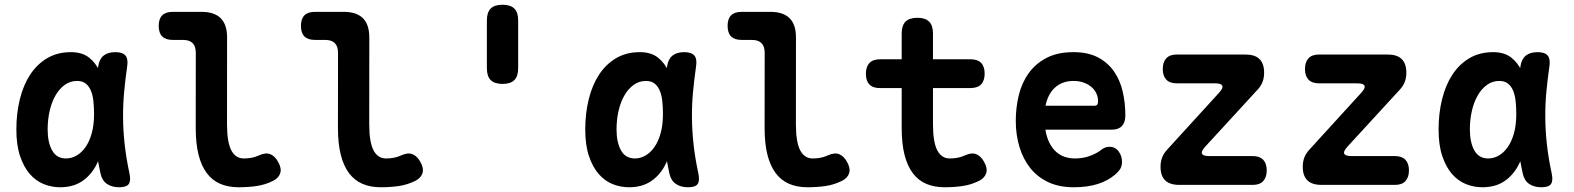

<svg xmlns="http://www.w3.org/2000/svg" viewBox="-20 -780 6640 810"><path d="M233.6 10Q197.6 10 164.3 -3.4Q131.1 -16.8 105.6 -46.1Q80.2 -75.3 64.6 -121.6Q49 -167.8 49 -233.8Q49 -301.4 63.7 -361.2Q78.4 -420.9 107.2 -465Q136.1 -509.1 179.2 -534.6Q222.4 -560 279 -560Q326.3 -560 355.4 -537.3Q384.5 -514.5 400.8 -477.7Q417.1 -440.9 422.5 -394.3Q428 -347.7 428 -301Q428 -234.1 417.4 -177.2Q406.8 -120.4 383.4 -78.6Q360 -36.8 323.2 -13.4Q286.4 10 233.6 10ZM258.7 -111.5Q281.3 -111.5 302.5 -123.5Q323.8 -135.4 340.3 -158.8Q356.9 -182.1 366.8 -217.1Q376.8 -252.1 376.8 -298.9Q376.8 -326.4 374.2 -351.7Q371.7 -377.1 364 -396.2Q356.4 -415.3 342.4 -426.9Q328.4 -438.5 305.2 -438.5Q276.3 -438.5 253.5 -422.1Q230.7 -405.8 214.6 -378.1Q198.4 -350.4 189.7 -313.2Q181 -276 181 -233.9Q181 -179 200 -145.3Q219 -111.5 258.7 -111.5ZM394.4 -500.6Q399.1 -531.2 417.3 -545.6Q435.6 -560 466.4 -560Q497.4 -560 509.4 -545.6Q521.3 -531.3 516.6 -500.6Q508.7 -445.8 503.7 -392.1Q498.7 -338.5 499.2 -283.5Q499.6 -228.5 506 -170.5Q512.4 -112.5 526.3 -48Q532.7 -17.6 523.3 -3.8Q513.9 10 483.2 10Q451.8 10 431.1 -4.2Q410.5 -18.3 404.1 -48Q389.9 -112.5 383.6 -170.5Q377.4 -228.5 377.1 -283.5Q376.8 -338.5 381.8 -392.1Q386.8 -445.8 394.4 -500.6Z M937.7 -256.2Q937.7 -180.7 955.7 -146.1Q973.7 -111.5 1008.7 -111.5Q1024.5 -111.5 1040 -114.2Q1055.5 -116.8 1072.2 -124.3Q1100.6 -137.4 1120.3 -129.5Q1140 -121.5 1153.1 -97.6Q1168.6 -70.6 1162.4 -49.9Q1156.1 -29.2 1132.2 -17.1Q1098.7 -0.4 1062.7 4.8Q1026.6 10 986.7 10Q943 10 909.3 -4.4Q875.6 -18.8 852.5 -49.5Q829.4 -80.2 817.5 -127.5Q805.7 -174.8 805.7 -239.9L806 -557.6Q806 -584.6 792.5 -598.1Q779 -611.6 752 -611.6H708.8Q679 -611.6 664.3 -626.3Q649.6 -641 649.6 -670.8Q649.6 -700.6 664.3 -715.3Q679 -730 708.8 -730H830Q884.3 -730 911.2 -703.1Q938 -676.3 938 -622Z M1537.7 -256.2Q1537.7 -180.7 1555.7 -146.1Q1573.7 -111.5 1608.7 -111.5Q1624.5 -111.5 1640 -114.2Q1655.5 -116.8 1672.2 -124.3Q1700.6 -137.4 1720.3 -129.5Q1740 -121.5 1753.1 -97.6Q1768.6 -70.6 1762.4 -49.9Q1756.1 -29.2 1732.2 -17.1Q1698.7 -0.4 1662.7 4.8Q1626.6 10 1586.7 10Q1543 10 1509.3 -4.4Q1475.6 -18.8 1452.5 -49.5Q1429.4 -80.2 1417.5 -127.5Q1405.7 -174.8 1405.7 -239.9L1406 -557.6Q1406 -584.6 1392.5 -598.1Q1379 -611.6 1352 -611.6H1308.8Q1279 -611.6 1264.3 -626.3Q1249.6 -641 1249.6 -670.8Q1249.6 -700.6 1264.3 -715.3Q1279 -730 1308.8 -730H1430Q1484.3 -730 1511.2 -703.1Q1538 -676.3 1538 -622Z M2034 -694Q2034 -727.7 2050.1 -743.9Q2066.2 -760 2099.8 -760Q2133.5 -760 2149.8 -743.9Q2166 -727.7 2166 -694V-492Q2166 -458.3 2149.9 -442.1Q2133.8 -426 2100.2 -426Q2066.5 -426 2050.2 -442.1Q2034 -458.3 2034 -492Z M2633.6 10Q2597.6 10 2564.3 -3.4Q2531.1 -16.8 2505.6 -46.1Q2480.2 -75.3 2464.6 -121.6Q2449 -167.8 2449 -233.8Q2449 -301.4 2463.7 -361.2Q2478.4 -420.9 2507.2 -465Q2536.1 -509.1 2579.2 -534.6Q2622.4 -560 2679 -560Q2726.3 -560 2755.4 -537.3Q2784.5 -514.5 2800.8 -477.7Q2817.1 -440.9 2822.5 -394.3Q2828 -347.7 2828 -301Q2828 -234.1 2817.4 -177.2Q2806.8 -120.4 2783.4 -78.6Q2760 -36.8 2723.2 -13.4Q2686.4 10 2633.6 10ZM2658.7 -111.5Q2681.3 -111.5 2702.5 -123.5Q2723.8 -135.4 2740.3 -158.8Q2756.9 -182.1 2766.8 -217.1Q2776.8 -252.1 2776.8 -298.9Q2776.8 -326.4 2774.2 -351.7Q2771.7 -377.1 2764 -396.2Q2756.4 -415.3 2742.4 -426.9Q2728.4 -438.5 2705.2 -438.5Q2676.3 -438.5 2653.5 -422.1Q2630.7 -405.8 2614.6 -378.1Q2598.4 -350.4 2589.7 -313.2Q2581 -276 2581 -233.9Q2581 -179 2600 -145.3Q2619 -111.5 2658.7 -111.5ZM2794.4 -500.6Q2799.1 -531.2 2817.3 -545.6Q2835.6 -560 2866.4 -560Q2897.4 -560 2909.4 -545.6Q2921.3 -531.3 2916.6 -500.6Q2908.7 -445.8 2903.7 -392.1Q2898.7 -338.5 2899.2 -283.5Q2899.6 -228.5 2906 -170.5Q2912.4 -112.5 2926.3 -48Q2932.7 -17.6 2923.3 -3.8Q2913.9 10 2883.2 10Q2851.8 10 2831.1 -4.2Q2810.5 -18.3 2804.1 -48Q2789.9 -112.5 2783.6 -170.5Q2777.4 -228.5 2777.1 -283.5Q2776.8 -338.5 2781.8 -392.1Q2786.8 -445.8 2794.4 -500.6Z M3337.7 -256.2Q3337.7 -180.7 3355.7 -146.1Q3373.7 -111.5 3408.7 -111.5Q3424.5 -111.5 3440 -114.2Q3455.5 -116.8 3472.2 -124.3Q3500.6 -137.4 3520.3 -129.5Q3540 -121.5 3553.1 -97.6Q3568.6 -70.6 3562.4 -49.9Q3556.1 -29.2 3532.2 -17.1Q3498.7 -0.4 3462.7 4.8Q3426.6 10 3386.7 10Q3343 10 3309.3 -4.4Q3275.6 -18.8 3252.5 -49.5Q3229.4 -80.2 3217.5 -127.5Q3205.7 -174.8 3205.7 -239.9L3206 -557.6Q3206 -584.6 3192.5 -598.1Q3179 -611.6 3152 -611.6H3108.8Q3079 -611.6 3064.3 -626.3Q3049.6 -641 3049.6 -670.8Q3049.6 -700.6 3064.3 -715.3Q3079 -730 3108.8 -730H3230Q3284.3 -730 3311.2 -703.1Q3338 -676.3 3338 -622Z M4074.1 -530Q4103.9 -530 4119 -514.7Q4134 -499.4 4134 -469.6Q4134 -439.8 4119 -424.1Q4103.9 -408.5 4074.1 -408.5H3691.5Q3662.4 -408.5 3647.7 -423.8Q3633 -439.1 3633 -468.2Q3633 -498.7 3648 -514.3Q3663.1 -530 3693.6 -530ZM4050.5 -124.3Q4078.9 -137.4 4098.6 -129.5Q4118.3 -121.5 4131.4 -97.6Q4146.9 -70.6 4140.7 -49.9Q4134.4 -29.2 4110.5 -17.1Q4077 -0.4 4040.9 4.8Q4004.9 10 3965 10Q3921.3 10 3887.6 -4.4Q3853.9 -18.8 3830.8 -49.5Q3807.7 -80.2 3795.8 -127.5Q3784 -174.8 3784 -239.9V-639Q3784 -672.5 3800.2 -688.7Q3816.5 -705 3850 -705Q3883.5 -705 3899.8 -688.7Q3916 -672.5 3916 -639V-256.2Q3916 -180.7 3934 -146.1Q3952 -111.5 3987 -111.5Q4002.8 -111.5 4018.3 -114.2Q4033.8 -116.8 4050.5 -124.3Z M4660.4 -160.7Q4685 -160.7 4699.3 -141.3Q4713.5 -121.8 4713.5 -97.1Q4713.5 -83.2 4708 -71.2Q4702.4 -59.2 4684.8 -43.7Q4669.5 -30.8 4651.5 -20.8Q4633.5 -10.9 4611.6 -3.9Q4589.7 3 4564.4 6.5Q4539.1 10 4509.2 10Q4448.4 10 4402.9 -11.3Q4357.4 -32.5 4326.9 -70.4Q4296.5 -108.3 4280.9 -159.8Q4265.3 -211.2 4265.3 -270.6Q4265.3 -326.2 4278.1 -378.7Q4291 -431.2 4319.9 -471.4Q4348.8 -511.6 4395.2 -535.8Q4441.7 -560 4508.5 -560Q4569.9 -560 4611.7 -538.1Q4653.4 -516.2 4679.3 -479.2Q4705.2 -442.2 4716.4 -393.7Q4727.6 -345.3 4727.6 -292.6Q4727.6 -264.1 4713.2 -248.5Q4698.8 -233 4670.8 -233H4390.2Q4395.6 -200 4407.6 -176.9Q4419.5 -153.7 4436 -139.1Q4452.5 -124.5 4472.7 -118Q4492.9 -111.5 4515.1 -111.5Q4551 -111.5 4580.3 -123.1Q4609.6 -134.6 4623.2 -145.9Q4632.6 -153.6 4641.4 -157.2Q4650.3 -160.7 4660.4 -160.7ZM4599.2 -334Q4604.9 -334 4608.6 -337.9Q4612.4 -341.8 4612.4 -353.7Q4612.4 -369.8 4605.8 -384.8Q4599.2 -399.9 4585.8 -411.8Q4572.4 -423.8 4553 -431.1Q4533.7 -438.5 4508.5 -438.5Q4483.8 -438.5 4464.2 -431Q4444.6 -423.5 4429.9 -409.8Q4415.2 -396.1 4405.4 -377Q4395.6 -357.9 4390.9 -334Z M4954.9 0Q4915.1 0 4895.5 -19.2Q4876 -38.4 4876 -76.5Q4876 -98.1 4882.6 -115.3Q4889.2 -132.5 4902.7 -147.3L5122.6 -388.4Q5129.7 -396.5 5133.6 -402.7Q5137.5 -409 5137.5 -413.7Q5137.5 -421.1 5129.4 -424.8Q5121.3 -428.5 5104.8 -428.5H4944.1Q4915 -428.5 4900.2 -444.1Q4885.4 -459.8 4885.4 -488.9Q4885.4 -518 4900.2 -534Q4915 -550 4944.1 -550H5234.1Q5273.9 -550 5293.5 -530.8Q5313 -511.6 5313 -473.5Q5313 -451.9 5306.4 -434.5Q5299.8 -417.2 5286.3 -402.7L5064.9 -161.6Q5057.8 -153.5 5053.9 -147.1Q5050 -140.7 5050 -136Q5050 -128.9 5058.1 -125.2Q5066.2 -121.5 5082.4 -121.5H5265.3Q5294.4 -121.5 5309.2 -105.9Q5324 -90.2 5324 -61.1Q5324 -32 5309.2 -16Q5294.4 0 5265.3 0Z M5554.9 0Q5515.1 0 5495.5 -19.2Q5476 -38.4 5476 -76.5Q5476 -98.1 5482.6 -115.3Q5489.2 -132.5 5502.7 -147.3L5722.6 -388.4Q5729.7 -396.5 5733.6 -402.7Q5737.5 -409 5737.5 -413.7Q5737.5 -421.1 5729.4 -424.8Q5721.3 -428.5 5704.8 -428.5H5544.1Q5515 -428.5 5500.2 -444.1Q5485.4 -459.8 5485.4 -488.9Q5485.4 -518 5500.2 -534Q5515 -550 5544.1 -550H5834.1Q5873.9 -550 5893.5 -530.8Q5913 -511.6 5913 -473.5Q5913 -451.9 5906.4 -434.5Q5899.8 -417.2 5886.3 -402.7L5664.9 -161.6Q5657.8 -153.5 5653.9 -147.1Q5650 -140.7 5650 -136Q5650 -128.9 5658.1 -125.2Q5666.2 -121.5 5682.4 -121.5H5865.3Q5894.4 -121.5 5909.2 -105.9Q5924 -90.2 5924 -61.1Q5924 -32 5909.2 -16Q5894.4 0 5865.3 0Z M6233.6 10Q6197.6 10 6164.3 -3.4Q6131.1 -16.8 6105.6 -46.1Q6080.2 -75.3 6064.6 -121.6Q6049 -167.8 6049 -233.8Q6049 -301.4 6063.7 -361.2Q6078.4 -420.9 6107.2 -465Q6136.1 -509.1 6179.2 -534.6Q6222.4 -560 6279 -560Q6326.3 -560 6355.4 -537.3Q6384.5 -514.5 6400.8 -477.7Q6417.1 -440.9 6422.5 -394.3Q6428 -347.7 6428 -301Q6428 -234.1 6417.4 -177.2Q6406.8 -120.4 6383.4 -78.6Q6360 -36.8 6323.2 -13.4Q6286.4 10 6233.6 10ZM6258.7 -111.5Q6281.3 -111.5 6302.5 -123.5Q6323.8 -135.4 6340.3 -158.8Q6356.9 -182.1 6366.8 -217.1Q6376.8 -252.1 6376.8 -298.9Q6376.8 -326.4 6374.2 -351.7Q6371.7 -377.1 6364 -396.2Q6356.4 -415.3 6342.4 -426.9Q6328.4 -438.5 6305.2 -438.5Q6276.3 -438.5 6253.5 -422.1Q6230.7 -405.8 6214.6 -378.1Q6198.4 -350.4 6189.7 -313.2Q6181 -276 6181 -233.9Q6181 -179 6200 -145.3Q6219 -111.5 6258.7 -111.5ZM6394.4 -500.6Q6399.1 -531.2 6417.3 -545.6Q6435.6 -560 6466.4 -560Q6497.4 -560 6509.4 -545.6Q6521.3 -531.3 6516.6 -500.6Q6508.7 -445.8 6503.7 -392.1Q6498.7 -338.5 6499.2 -283.5Q6499.6 -228.5 6506 -170.5Q6512.4 -112.5 6526.3 -48Q6532.7 -17.6 6523.3 -3.8Q6513.9 10 6483.2 10Q6451.8 10 6431.1 -4.2Q6410.5 -18.3 6404.1 -48Q6389.9 -112.5 6383.6 -170.5Q6377.4 -228.5 6377.1 -283.5Q6376.8 -338.5 6381.8 -392.1Q6386.8 -445.8 6394.4 -500.6Z"/></svg>

Font: Maple Mono
Style: Regular
Weight: 400
Monospace: yes
Designer: subframe7536
Version: Version 7.300